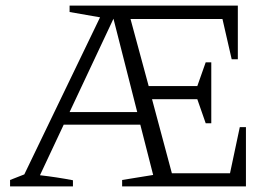

<svg xmlns="http://www.w3.org/2000/svg" viewBox="-20 -667 986 687"><path d="M716 -226 686 -312H524L595 -47H803L838 -212H860V0H417V-23L528 -41L482 -221H208L123 -40Q184 -33 241 -22V0H16V-23L67 -43L338 -605L229 -624V-647H831V-455H809L776 -599H447L512 -359H686L716 -444H736V-226ZM229 -266H471L386 -600Z"/></svg>

Font: Piazzolla SC Light
Style: Regular
Weight: 300
Designer: Juan Pablo del Peral
Foundry: Huerta Tipografica
Version: Version 1.330